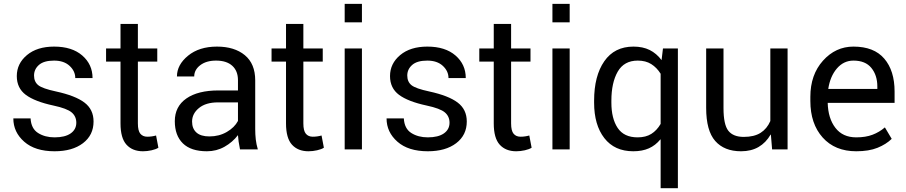

<svg xmlns="http://www.w3.org/2000/svg" viewBox="-20 -782 4741 1005"><path d="M379.4 -139.6Q379.4 -172.9 355 -193.6Q330.6 -214.4 259.8 -229.5Q162.1 -250.5 115 -285.6Q67.9 -320.8 67.9 -383.8Q67.9 -449.2 121.1 -493.7Q174.3 -538.1 263.2 -538.1Q356.9 -538.1 410.6 -491.5Q464.4 -444.8 464.4 -373.5H374Q374 -409.7 344.2 -437.3Q314.5 -464.8 263.2 -464.8Q209.5 -464.8 183.8 -442.1Q158.2 -419.4 158.2 -386.7Q158.2 -354 180.2 -336.2Q202.1 -318.4 273.4 -303.2Q374.5 -281.2 422.1 -245.1Q469.7 -209 469.7 -146Q469.7 -74.7 414.3 -32.5Q358.9 9.8 265.6 9.8Q163.6 9.8 106.7 -40.3Q49.8 -90.3 49.8 -162.1H140.1Q143.1 -108.9 179.2 -85.9Q215.3 -63 265.6 -63Q320.3 -63 349.9 -83.7Q379.4 -104.5 379.4 -139.6Z M701.7 -656.7V-528.3H803.2V-459.5H701.7V-136.2Q701.7 -97.2 714.8 -81.8Q728 -66.4 751 -66.4Q762.7 -66.4 774.7 -68.1Q786.6 -69.8 796.9 -72.8L809.1 -8.8Q796.4 -0.5 773.7 4.6Q751 9.8 728.5 9.8Q673.3 9.8 642.1 -24.7Q610.8 -59.1 610.8 -136.2V-459.5H535.2V-528.3H610.8V-656.7Z M1236.3 0Q1231.4 -24.9 1229 -41Q1226.6 -57.1 1225.6 -74.7Q1197.3 -37.6 1155.3 -13.9Q1113.3 9.8 1063 9.8Q979.5 9.8 937.3 -31.5Q895 -72.8 895 -147.5Q895 -224.6 955.6 -266.6Q1016.1 -308.6 1123.5 -308.6H1225.6V-362.3Q1225.6 -410.6 1195.8 -437.7Q1166 -464.8 1110.8 -464.8Q1059.6 -464.8 1028.1 -440.7Q996.6 -416.5 996.6 -381.8H906.2Q906.2 -442.9 964.4 -490.5Q1022.5 -538.1 1115.7 -538.1Q1207 -538.1 1261.5 -493.2Q1315.9 -448.2 1315.9 -361.3V-106.4Q1315.9 -78.1 1318.8 -52.2Q1321.8 -26.4 1329.6 0ZM1076.2 -67.9Q1127 -67.9 1167.2 -91.3Q1207.5 -114.7 1225.6 -148.9V-246.1H1120.6Q1057.6 -246.1 1021.5 -216.6Q985.4 -187 985.4 -145.5Q985.4 -108.9 1008.1 -88.4Q1030.8 -67.9 1076.2 -67.9Z M1567.9 -656.7V-528.3H1669.4V-459.5H1567.9V-136.2Q1567.9 -97.2 1581.1 -81.8Q1594.2 -66.4 1617.2 -66.4Q1628.9 -66.4 1640.9 -68.1Q1652.8 -69.8 1663.1 -72.8L1675.3 -8.8Q1662.6 -0.5 1639.9 4.6Q1617.2 9.8 1594.7 9.8Q1539.6 9.8 1508.3 -24.7Q1477.1 -59.1 1477.1 -136.2V-459.5H1401.4V-528.3H1477.1V-656.7Z M1874.5 0H1784.2V-528.3H1874.5ZM1874.5 -665H1784.2V-761.7H1874.5Z M2333 -139.6Q2333 -172.9 2308.6 -193.6Q2284.2 -214.4 2213.4 -229.5Q2115.7 -250.5 2068.6 -285.6Q2021.5 -320.8 2021.5 -383.8Q2021.5 -449.2 2074.7 -493.7Q2127.9 -538.1 2216.8 -538.1Q2310.5 -538.1 2364.3 -491.5Q2418 -444.8 2418 -373.5H2327.6Q2327.6 -409.7 2297.9 -437.3Q2268.1 -464.8 2216.8 -464.8Q2163.1 -464.8 2137.5 -442.1Q2111.8 -419.4 2111.8 -386.7Q2111.8 -354 2133.8 -336.2Q2155.8 -318.4 2227.1 -303.2Q2328.1 -281.2 2375.7 -245.1Q2423.3 -209 2423.3 -146Q2423.3 -74.7 2367.9 -32.5Q2312.5 9.8 2219.2 9.8Q2117.2 9.8 2060.3 -40.3Q2003.4 -90.3 2003.4 -162.1H2093.8Q2096.7 -108.9 2132.8 -85.9Q2168.9 -63 2219.2 -63Q2273.9 -63 2303.5 -83.7Q2333 -104.5 2333 -139.6Z M2655.3 -656.7V-528.3H2756.8V-459.5H2655.3V-136.2Q2655.3 -97.2 2668.5 -81.8Q2681.6 -66.4 2704.6 -66.4Q2716.3 -66.4 2728.3 -68.1Q2740.2 -69.8 2750.5 -72.8L2762.7 -8.8Q2750 -0.5 2727.3 4.6Q2704.6 9.8 2682.1 9.8Q2627 9.8 2595.7 -24.7Q2564.5 -59.1 2564.5 -136.2V-459.5H2488.8V-528.3H2564.5V-656.7Z M2961.9 0H2871.6V-528.3H2961.9ZM2961.9 -665H2871.6V-761.7H2961.9Z M3089.8 -254.9Q3089.8 -384.8 3143.1 -461.4Q3196.3 -538.1 3295.9 -538.1Q3344.7 -538.1 3380.6 -520.3Q3416.5 -502.4 3442.9 -467.3L3450.2 -528.3H3528.3V203.1H3438V-51.8L3436.5 -52.2Q3411.1 -21 3376.5 -5.6Q3341.8 9.8 3294.9 9.8Q3196.8 9.8 3143.3 -59.1Q3089.8 -127.9 3089.8 -244.6ZM3180.2 -244.6Q3180.2 -161.6 3213.1 -112.3Q3246.1 -63 3317.4 -63Q3360.4 -63 3389.2 -81.1Q3418 -99.1 3438 -133.3V-396Q3418 -428.2 3388.9 -446.5Q3359.9 -464.8 3318.4 -464.8Q3246.6 -464.8 3213.4 -407Q3180.2 -349.1 3180.2 -254.9Z M4015.1 -77.1 4013.7 -77.6Q3989.3 -35.2 3950.7 -12.7Q3912.1 9.8 3858.9 9.8Q3771 9.8 3723.6 -44.2Q3676.3 -98.1 3676.3 -217.3V-528.3H3767.1V-216.3Q3767.1 -129.4 3792.5 -97.4Q3817.9 -65.4 3873 -65.4Q3927.7 -65.4 3961.2 -86.7Q3994.6 -107.9 4012.2 -148.4V-528.3H4102.5V0H4021.5Z M4461.9 9.8Q4350.6 9.8 4286.1 -62.3Q4221.7 -134.3 4221.7 -253.4V-275.4Q4221.7 -390.6 4287.8 -464.4Q4354 -538.1 4447.3 -538.1Q4554.7 -538.1 4608.6 -475.1Q4662.6 -412.1 4662.6 -302.7V-243.7H4312.5Q4314.5 -162.6 4352.8 -112.8Q4391.1 -63 4461.9 -63Q4511.2 -63 4547.1 -76.7Q4583 -90.3 4611.8 -115.2L4647.5 -55.2Q4618.7 -26.9 4573.5 -8.5Q4528.3 9.8 4461.9 9.8ZM4447.3 -464.8Q4396 -464.8 4360.6 -423.6Q4325.2 -382.3 4315.4 -316.4H4572.3V-329.1Q4572.3 -388.2 4541 -426.5Q4509.8 -464.8 4447.3 -464.8Z"/></svg>

Font: Roboto Web
Style: Regular
Weight: 400
Designer: Google
Version: Version 1.200310; 2013